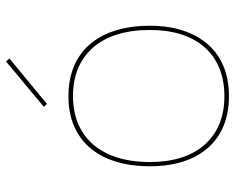

<svg xmlns="http://www.w3.org/2000/svg" viewBox="-91 -670 776 634"><g transform="rotate(-90 297.0 -353.0)"><path d="M296 -515Q351 -515 394.5 -497Q438 -479 468 -444Q498 -409 513.5 -359Q529 -309 529 -246Q529 -185 513 -136.5Q497 -88 467 -54Q437 -20 394 -2.5Q351 15 296 15Q242 15 199 -2.5Q156 -20 126 -54Q96 -88 80.5 -136.5Q65 -185 65 -246Q65 -309 80.5 -359Q96 -409 126 -444Q156 -479 199 -497Q242 -515 296 -515ZM297 -500Q229 -500 180 -470Q131 -440 105 -383Q79 -326 79 -246Q79 -188 93.5 -142.5Q108 -97 136.5 -65Q165 -33 205 -16.5Q245 0 296 0Q348 0 388.5 -16.5Q429 -33 457.5 -65Q486 -97 500.5 -142.5Q515 -188 515 -246Q515 -306 500.5 -353Q486 -400 457.5 -433Q429 -466 388.5 -483Q348 -500 297 -500ZM271 -586 261 -596 411 -721 421 -710Z"/></g></svg>

Font: Kalnia Thin
Style: Regular
Weight: 250
Designer: Frida Medrano
Foundry: Frida Medrano
Version: Version 1.105